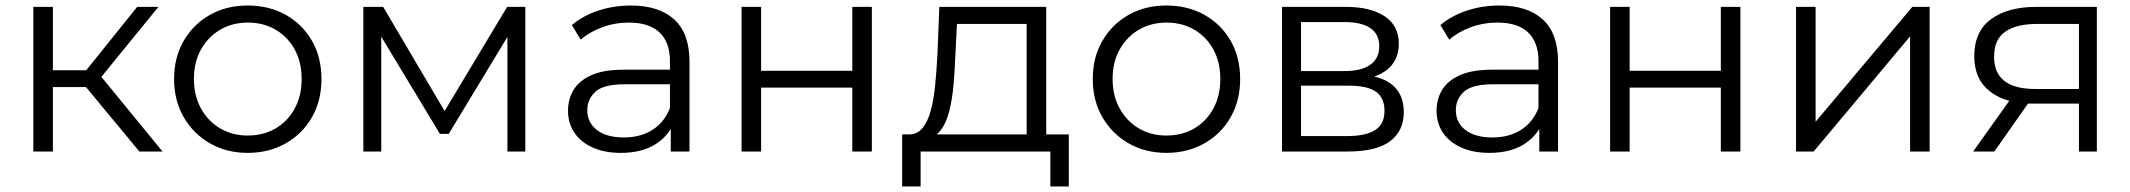

<svg xmlns="http://www.w3.org/2000/svg" viewBox="-20 -550 7733 697"><path d="M101 0V-525H172V-295H293L478 -525H555L348 -271L570 0H486L292 -234H172V0Z M879 -58Q936 -58 980 -83.5Q1024 -109 1049.5 -155.5Q1075 -202 1075 -263Q1075 -325 1049.5 -371Q1024 -417 980 -442.5Q936 -468 880 -468Q824 -468 780 -442.5Q736 -417 710 -371Q684 -325 684 -263Q684 -202 710 -155.5Q736 -109 780 -83.5Q824 -58 879 -58ZM879 5Q803 5 742.5 -29.5Q682 -64 647 -124.5Q612 -185 612 -263Q612 -342 647 -402Q682 -462 742 -496Q802 -530 879 -530Q957 -530 1017.5 -496Q1078 -462 1112.5 -402Q1147 -342 1147 -263Q1147 -185 1112.5 -124.5Q1078 -64 1017 -29.5Q956 5 879 5Z M1299 0V-525H1371L1594 -147L1821 -525H1887V0H1822V-416L1609 -64H1577L1364 -417V0Z M2234 5Q2175 5 2131.5 -14.5Q2088 -34 2065 -68.5Q2042 -103 2042 -148Q2042 -189 2061.5 -222.5Q2081 -256 2125.5 -276.5Q2170 -297 2245 -297H2412V-329Q2412 -396 2374.5 -432Q2337 -468 2263 -468Q2212 -468 2166 -451Q2120 -434 2088 -406L2056 -459Q2096 -493 2152 -511.5Q2208 -530 2270 -530Q2372 -530 2427.5 -479.5Q2483 -429 2483 -326V0H2415V-82Q2395 -49 2359 -26Q2309 5 2234 5ZM2412 -244H2247Q2171 -244 2141.5 -217Q2112 -190 2112 -150Q2112 -105 2147 -78Q2182 -51 2245 -51Q2305 -51 2348.5 -78.5Q2392 -106 2412 -158Z M2672 0V-525H2743V-293H3074V-525H3145V0H3074V-232H2743V0Z M3255 127V-62H3277H3282Q3310 -63 3328 -84Q3348 -108 3359 -149Q3370 -190 3375 -242.5Q3380 -295 3383 -350L3390 -525H3778V-62H3860V127H3793V0H3322V127ZM3380 -62H3707V-463H3454L3448 -346Q3446 -293 3441.5 -242Q3437 -191 3426.5 -148.5Q3416 -106 3397 -80Q3389 -69 3380 -62Z M4214 -58Q4271 -58 4315 -83.5Q4359 -109 4384.5 -155.5Q4410 -202 4410 -263Q4410 -325 4384.5 -371Q4359 -417 4315 -442.5Q4271 -468 4215 -468Q4159 -468 4115 -442.5Q4071 -417 4045 -371Q4019 -325 4019 -263Q4019 -202 4045 -155.5Q4071 -109 4115 -83.5Q4159 -58 4214 -58ZM4214 5Q4138 5 4077.5 -29.5Q4017 -64 3982 -124.5Q3947 -185 3947 -263Q3947 -342 3982 -402Q4017 -462 4077 -496Q4137 -530 4214 -530Q4292 -530 4352.5 -496Q4413 -462 4447.5 -402Q4482 -342 4482 -263Q4482 -185 4447.5 -124.5Q4413 -64 4352 -29.5Q4291 5 4214 5Z M4703 -292H4861Q4922 -292 4954.5 -315Q4987 -338 4987 -382Q4987 -426 4954.5 -448Q4922 -470 4861 -470H4703ZM4703 -56H4870Q4937 -56 4971.5 -77.5Q5006 -99 5006 -147Q5006 -195 4975 -217Q4944 -239 4877 -239H4703ZM4634 0V-525H4866Q4955 -525 5006.5 -491Q5058 -457 5058 -391Q5058 -327 5009 -292Q4991 -280 4969 -272Q5008 -263 5032 -244Q5076 -209 5076 -143Q5076 -75 5026.5 -37.5Q4977 0 4873 0Z M5387 5Q5328 5 5284.5 -14.5Q5241 -34 5218 -68.5Q5195 -103 5195 -148Q5195 -189 5214.5 -222.5Q5234 -256 5278.5 -276.5Q5323 -297 5398 -297H5565V-329Q5565 -396 5527.5 -432Q5490 -468 5416 -468Q5365 -468 5319 -451Q5273 -434 5241 -406L5209 -459Q5249 -493 5305 -511.5Q5361 -530 5423 -530Q5525 -530 5580.5 -479.5Q5636 -429 5636 -326V0H5568V-82Q5548 -49 5512 -26Q5462 5 5387 5ZM5565 -244H5400Q5324 -244 5294.5 -217Q5265 -190 5265 -150Q5265 -105 5300 -78Q5335 -51 5398 -51Q5458 -51 5501.5 -78.5Q5545 -106 5565 -158Z M5825 0V-525H5896V-293H6227V-525H6298V0H6227V-232H5896V0Z M6500 0V-525H6571V-108L6922 -525H6985V0H6914V-418L6564 0Z M7527 -463H7373Q7300 -463 7259.5 -435Q7219 -407 7219 -344Q7219 -227 7368 -227H7527ZM7274 -184Q7233 -195 7204 -218Q7147 -262 7147 -346Q7147 -436 7208 -480.5Q7269 -525 7371 -525H7592V0H7527V-174H7362Q7352 -174 7342 -174L7220 0H7143Z"/></svg>

Font: Modern
Style: Small
Weight: 400
Designer: Julieta Ulanovsky
Foundry: Julieta Ulanovsky
Version: Version 8.000